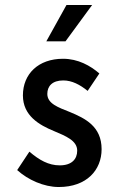

<svg xmlns="http://www.w3.org/2000/svg" viewBox="-20 -739 487 771"><path d="M49 -56C92 -17 156 12 216 12C328 12 388 -56 388 -140C388 -232 321 -264 261 -289C213 -308 170 -323 170 -362C170 -393 190 -416 234 -416C269 -416 301 -399 332 -374L379 -444C343 -475 294 -503 233 -503C134 -503 72 -442 72 -356C72 -274 138 -237 196 -213C243 -193 290 -175 290 -134C290 -100 268 -75 220 -75C175 -75 138 -96 98 -130ZM350 -719H247L166 -573H243Z"/></svg>

Font: Falling Sky
Style: Condensed
Weight: 400
Designer: Paul D. Hunt
Foundry: Adobe Systems Incorporated
Version: Version 1.02